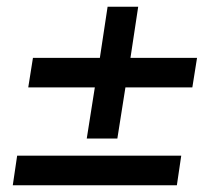

<svg xmlns="http://www.w3.org/2000/svg" viewBox="-20 -551 640 571"><path d="M238 -139 262 -291H64L78 -379H277L300 -531H391L368 -379H566L552 -291H353L329 -139ZM18 0 31 -88H519L506 0Z"/></svg>

Font: Nunito Sans 12pt ExtraLight
Style: Italic
Weight: 200
Italic angle: -9°
Designer: Vernon Adams
Foundry: Vernon Adams
Version: Version 3.101;gftools[0.9.27]